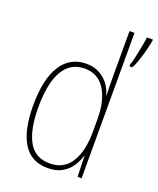

<svg xmlns="http://www.w3.org/2000/svg" viewBox="-142 -847 777 943"><g transform="rotate(20 246.0 -375.0)"><path d="M221 10Q135 10 92.5 -58Q50 -126 50 -255Q50 -393 96 -465Q142 -537 227 -537Q267 -537 296.5 -520.5Q326 -504 344.5 -478.5Q363 -453 370 -425H372Q371 -448 370.5 -469Q370 -490 370 -511V-760H396V0H375L372 -108H370Q362 -79 344 -52Q326 -25 296 -7.5Q266 10 221 10ZM223 -15Q297 -15 333.5 -74Q370 -133 370 -234V-300Q370 -398 333 -455Q296 -512 227 -512Q154 -512 115.5 -447.5Q77 -383 77 -255Q77 -140 111.5 -77.5Q146 -15 223 -15ZM492 -751Q488 -731 480.5 -701.5Q473 -672 463.5 -643.5Q454 -615 443 -597H429V-609Q433 -616 437.5 -636Q442 -656 447 -680Q452 -704 456 -726Q460 -748 461 -760H492Z"/></g></svg>

Font: Noto Sans Tamil Condensed Thin
Style: Regular
Weight: 100
Width: 3
Designer: Jelle Bosma - Monotype Design Team
Foundry: Monotype Imaging Inc.
Version: Version 2.004; ttfautohint (v1.8.4.7-5d5b)